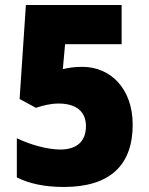

<svg xmlns="http://www.w3.org/2000/svg" viewBox="-20 -734 593 764"><path d="M308 -468C272 -468 254 -464 230 -459L239 -558H464V-714H83L58 -340L123 -305C150 -314 181 -322 213 -322C286 -322 322 -288 322 -232C322 -171 285 -139 220 -139C166 -139 96 -160 47 -184V-28C97 -3 159 10 234 10C419 10 508 -78 508 -238C508 -381 420 -468 308 -468Z"/></svg>

Font: Noto Sans Khmer SemiCondensed Black
Style: Regular
Weight: 900
Width: 4
Designer: Danh Hong and the Monotype Design Team
Foundry: Monotype Imaging Inc.
Version: Version 2.004